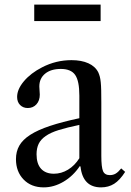

<svg xmlns="http://www.w3.org/2000/svg" viewBox="-20 -800 565 830"><path d="M169 10C198.3 10 226.8 1.8 254.5 -14.5C282.2 -30.8 305.7 -53.3 325 -82L328 -80C334.7 -20 364.3 10 417 10C438.3 10 457.2 4.8 473.5 -5.5C489.8 -15.8 505.7 -33 521 -57L504 -72C495.3 -61.3 487.3 -53.8 480 -49.5C472.7 -45.2 464.3 -43 455 -43C440.3 -43 430.5 -48.7 425.5 -60C420.5 -71.3 418 -93.7 418 -127V-356C418 -376.7 417.8 -394.2 417.5 -408.5C417.2 -422.8 416.5 -434.8 415.5 -444.5C414.5 -454.2 413.2 -462.2 411.5 -468.5C409.8 -474.8 407.7 -481 405 -487C396.3 -504.3 382 -517.5 362 -526.5C342 -535.5 317.7 -540 289 -540C244.3 -540 202 -529.7 162 -509C129.3 -492.3 103.2 -472.3 83.5 -449C63.8 -425.7 54 -403 54 -381C54 -366.3 58.3 -354.7 67 -346C75.7 -337.3 86.7 -333 100 -333C115.3 -333 127.8 -338.3 137.5 -349C147.2 -359.7 152 -373.7 152 -391C152 -396.3 151.7 -402.2 151 -408.5C150.3 -414.8 150 -420.7 150 -426C150 -449.3 158.3 -467.8 175 -481.5C191.7 -495.2 214.3 -502 243 -502C272.3 -502 293 -493.3 305 -476C317 -458.7 323 -429 323 -387V-289C273 -278.3 230.5 -267.2 195.5 -255.5C160.5 -243.8 132.2 -231 110.5 -217C88.8 -203 73.2 -187.5 63.5 -170.5C53.8 -153.5 49 -134 49 -112C49 -76 60 -46.7 82 -24C104 -1.3 133 10 169 10ZM213 -49C189 -49 170.5 -56.2 157.5 -70.5C144.5 -84.8 138 -105.7 138 -133C138 -150.3 141 -165.3 147 -178C153 -190.7 163.2 -202 177.5 -212C191.8 -222 210.8 -230.7 234.5 -238C258.2 -245.3 287.7 -252.7 323 -260V-116C309.7 -94.7 293.3 -78.2 274 -66.5C254.7 -54.8 234.3 -49 213 -49ZM128 -709H415V-780H128Z"/></svg>

Font: Libre Caslon Text
Style: Regular
Weight: 400
Designer: Pablo Impallari, Rodrigo Fuenzalida
Foundry: Pablo Impallari, Rodrigo Fuenzalida
Version: Version 1.000; ttfautohint (v0.93) -l 8 -r 50 -G 200 -x 14 -